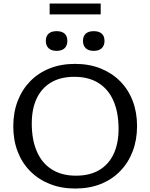

<svg xmlns="http://www.w3.org/2000/svg" viewBox="-20 -1076 866 1106"><path d="M412 -708Q493.5 -708 559.2 -681.8Q625 -655.5 672.2 -607.8Q719.5 -560 744.5 -494.5Q769.5 -429 769.5 -350Q769.5 -270.5 744.5 -204.8Q719.5 -139 672.8 -90.8Q626 -42.5 560.5 -16.2Q495 10 414 10Q332.5 10 266.8 -16.2Q201 -42.5 153.8 -90.2Q106.5 -138 81.5 -203.5Q56.5 -269 56.5 -348Q56.5 -427.5 81.5 -493.2Q106.5 -559 153.2 -607.2Q200 -655.5 265.5 -681.8Q331 -708 412 -708ZM417.5 -64Q497.5 -64 552 -96.5Q606.5 -129 634.8 -189.5Q663 -250 663 -333Q663 -428 633.5 -495.2Q604 -562.5 547.2 -598Q490.5 -633.5 408.5 -633.5Q328.5 -633.5 274 -601Q219.5 -568.5 191.2 -508.5Q163 -448.5 163 -364.5Q163 -270.5 192.5 -203Q222 -135.5 279 -99.8Q336 -64 417.5 -64ZM306 -783Q276 -783 260 -798.2Q244 -813.5 244 -840.5Q244 -868 260 -882.2Q276 -896.5 306 -896.5Q336.5 -896.5 352.2 -882.2Q368 -868 368 -840.5Q368 -813.5 352.2 -798.2Q336.5 -783 306 -783ZM520 -783Q490 -783 474 -798.2Q458 -813.5 458 -840.5Q458 -868 474 -882.2Q490 -896.5 520 -896.5Q550 -896.5 566 -882.2Q582 -868 582 -840.5Q582 -813.5 566 -798.2Q550 -783 520 -783ZM266 -993V-1055.5H560V-993Z"/></svg>

Font: Newsreader 9pt
Style: Regular
Weight: 400
Designer: Hugues Gentile
Foundry: Production Type
Version: Version 1.003